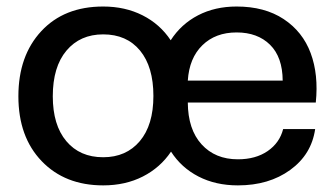

<svg xmlns="http://www.w3.org/2000/svg" viewBox="-20 -557 1023 586"><path d="M294.9 8.8Q178.2 8.8 107.2 -65.2Q36.1 -139.2 36.1 -263.2Q36.1 -386.7 106 -461.9Q175.8 -537.1 294.9 -537.1Q361.8 -537.1 415 -510.3Q468.3 -483.4 501 -434.1Q532.7 -483.4 584.5 -510.3Q636.2 -537.1 702.1 -537.1Q787.6 -537.1 845.7 -498.8Q903.8 -460.4 928.2 -394.8Q952.6 -329.1 943.8 -244.1H553.2Q553.7 -162.1 595.2 -116.5Q636.7 -70.8 706.1 -70.8Q760.3 -70.8 796.9 -95.9Q833.5 -121.1 844.2 -163.1H941.9Q930.7 -85.4 865.7 -38.3Q800.8 8.8 706.1 8.8Q638.2 8.8 585.7 -18.3Q533.2 -45.4 502 -94.2Q469.2 -45.4 416 -18.3Q362.8 8.8 294.9 8.8ZM141.1 -263.2Q141.1 -175.3 182.4 -126.2Q223.6 -77.1 294.9 -77.1Q365.2 -77.1 406.7 -126.2Q448.2 -175.3 448.2 -264.2Q448.2 -353 407.5 -402.6Q366.7 -452.1 294.9 -452.1Q224.6 -452.1 182.9 -402.6Q141.1 -353 141.1 -263.2ZM553.2 -311H842.8Q842.3 -382.8 804.2 -420.4Q766.1 -458 702.1 -458Q637.7 -458 597.7 -418.9Q557.6 -379.9 553.2 -311Z"/></svg>

Font: Lumene Sans Medium
Style: Regular
Weight: 500
Designer: Deni Anggara
Version: Version 1.003;Glyphs 3.1.2 (3151)